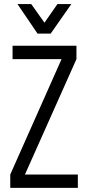

<svg xmlns="http://www.w3.org/2000/svg" viewBox="-20 -912 425 932"><path d="M357.9 -64.9V0H29.8V-64.9L278.8 -625H41V-689.9H351.1V-625L101.1 -64.9ZM64.9 -892.1H131.8L195.8 -801.8L258.8 -892.1H326.2L226.1 -749H162.1Z"/></svg>

Font: D-DIN Condensed
Style: Regular
Weight: 400
Width: 3
Designer: Charles Nix
Foundry: Datto Inc.
Version: Version 1.00